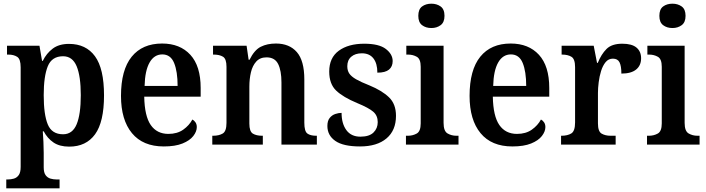

<svg xmlns="http://www.w3.org/2000/svg" viewBox="-20 -784 3827 1041"><path d="M14 237V189H23Q39 189 55 184.5Q71 180 81.5 165.5Q92 151 92 121V-419Q92 -464 73 -476Q54 -488 26 -488H18V-536H194L208 -454H212Q232 -495 266 -520.5Q300 -546 354 -546Q446 -546 495 -479Q544 -412 544 -267Q544 -123 495.5 -56Q447 11 355 11Q303 11 270 -11.5Q237 -34 217 -72H212Q214 -48 215.5 -14.5Q217 19 217 45V123Q217 152 227.5 166Q238 180 254 184.5Q270 189 286 189H303V237ZM322 -56Q373 -56 395.5 -110Q418 -164 418 -268Q418 -371 395.5 -425Q373 -479 322 -479Q261 -479 239 -424.5Q217 -370 217 -268Q217 -163 239 -109.5Q261 -56 322 -56Z M868 10Q755 10 695.5 -62Q636 -134 636 -264Q636 -405 694 -476.5Q752 -548 859 -548Q956 -548 1012 -487Q1068 -426 1068 -307V-260H762Q764 -154 797.5 -106Q831 -58 893 -58Q941 -58 973.5 -81Q1006 -104 1023 -136Q1033 -131 1040 -120.5Q1047 -110 1047 -95Q1047 -71 1028 -46.5Q1009 -22 969.5 -6Q930 10 868 10ZM943 -318Q943 -396 924 -442.5Q905 -489 860 -489Q816 -489 791 -445Q766 -401 764 -318Z M1131 0V-48H1136Q1167 -48 1187.5 -60Q1208 -72 1208 -118V-422Q1208 -465 1189 -476.5Q1170 -488 1139 -488H1135V-536H1317L1328 -460H1333Q1359 -513 1394 -530.5Q1429 -548 1476 -548Q1549 -548 1589.5 -501.5Q1630 -455 1630 -353V-119Q1630 -72 1646.5 -60Q1663 -48 1694 -48H1698V0H1506V-337Q1506 -401 1488 -437Q1470 -473 1425 -473Q1390 -473 1369.5 -450.5Q1349 -428 1340.5 -392Q1332 -356 1332 -314V-114Q1332 -71 1351 -59.5Q1370 -48 1401 -48H1405V0Z M1932 10Q1841 10 1798 -20Q1755 -50 1755 -101Q1755 -129 1767.5 -144.5Q1780 -160 1798 -166Q1816 -172 1832 -172Q1832 -114 1858 -78.5Q1884 -43 1934 -43Q1982 -43 2005 -65.5Q2028 -88 2028 -122Q2028 -157 2004 -178Q1980 -199 1917 -225Q1840 -257 1802.5 -293Q1765 -329 1765 -396Q1765 -471 1817 -509Q1869 -547 1955 -547Q2035 -547 2072 -518.5Q2109 -490 2109 -453Q2109 -423 2089 -406.5Q2069 -390 2026 -390Q2026 -440 2004.5 -467.5Q1983 -495 1942 -495Q1906 -495 1884.5 -476.5Q1863 -458 1863 -425Q1863 -401 1874 -385Q1885 -369 1911 -354Q1937 -339 1983 -321Q2051 -293 2089 -256.5Q2127 -220 2127 -156Q2127 -77 2075.5 -33.5Q2024 10 1932 10Z M2319 -632Q2289 -632 2268.5 -647.5Q2248 -663 2248 -698Q2248 -734 2268.5 -749Q2289 -764 2319 -764Q2348 -764 2369 -749Q2390 -734 2390 -698Q2390 -663 2369 -647.5Q2348 -632 2319 -632ZM2181 0V-48H2192Q2218 -48 2239.5 -60Q2261 -72 2261 -115V-422Q2261 -464 2240 -476Q2219 -488 2193 -488H2183V-536H2385V-118Q2385 -73 2406.5 -60.5Q2428 -48 2454 -48H2466V0Z M2758 10Q2645 10 2585.5 -62Q2526 -134 2526 -264Q2526 -405 2584 -476.5Q2642 -548 2749 -548Q2846 -548 2902 -487Q2958 -426 2958 -307V-260H2652Q2654 -154 2687.5 -106Q2721 -58 2783 -58Q2831 -58 2863.5 -81Q2896 -104 2913 -136Q2923 -131 2930 -120.5Q2937 -110 2937 -95Q2937 -71 2918 -46.5Q2899 -22 2859.5 -6Q2820 10 2758 10ZM2833 -318Q2833 -396 2814 -442.5Q2795 -489 2750 -489Q2706 -489 2681 -445Q2656 -401 2654 -318Z M3022 0V-48H3025Q3057 -48 3077.5 -60.5Q3098 -73 3098 -120V-420Q3098 -464 3078.5 -476Q3059 -488 3028 -488H3025V-536H3199L3217 -443H3221Q3240 -490 3268.5 -518.5Q3297 -547 3354 -547Q3406 -547 3431 -526Q3456 -505 3456 -468Q3456 -429 3429 -407Q3402 -385 3349 -385Q3349 -426 3339 -446Q3329 -466 3303 -466Q3279 -466 3263.5 -447Q3248 -428 3239 -399Q3230 -370 3226 -338Q3222 -306 3222 -280V-115Q3222 -71 3242 -59.5Q3262 -48 3290 -48H3318V0Z M3626 -632Q3596 -632 3575.5 -647.5Q3555 -663 3555 -698Q3555 -734 3575.5 -749Q3596 -764 3626 -764Q3655 -764 3676 -749Q3697 -734 3697 -698Q3697 -663 3676 -647.5Q3655 -632 3626 -632ZM3488 0V-48H3499Q3525 -48 3546.5 -60Q3568 -72 3568 -115V-422Q3568 -464 3547 -476Q3526 -488 3500 -488H3490V-536H3692V-118Q3692 -73 3713.5 -60.5Q3735 -48 3761 -48H3773V0Z"/></svg>

Font: Noto Serif Tamil SemiCondensed SemiBold
Style: Regular
Weight: 600
Width: 4
Designer: Indian Type Foundry, Tom Grace, and the Monotype Design Team
Foundry: Monotype Imaging Inc.
Version: Version 2.004; ttfautohint (v1.8.4.7-5d5b)